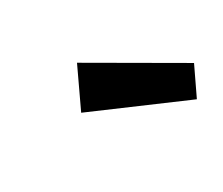

<svg xmlns="http://www.w3.org/2000/svg" viewBox="-52 -860 501 432"><g transform="rotate(-30 198.5 -644.0)"><path d="M361.5 -541.4 120.9 -645.3 169 -747.4 396.8 -615.3Z"/></g></svg>

Font: Karla
Style: Italic
Weight: 400
Italic angle: -8°
Designer: Jonathan Pinhorn
Version: Version 2.004;gftools[0.9.33]